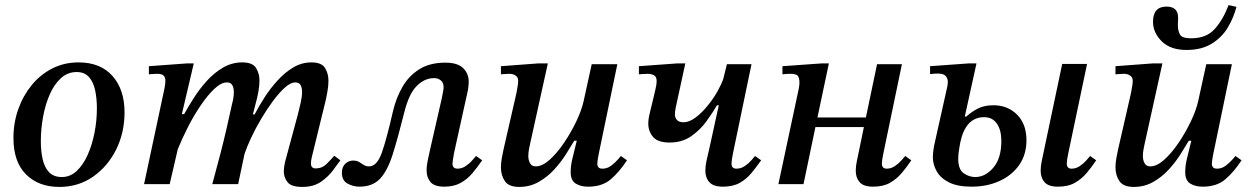

<svg xmlns="http://www.w3.org/2000/svg" viewBox="-20 -726 4936 757"><path d="M214 11Q132 11 82.5 -38.5Q33 -88 33 -182Q33 -242 52 -295.5Q71 -349 105 -390.5Q139 -432 186 -456Q233 -480 290 -480Q376 -480 423.5 -426.5Q471 -373 471 -283Q471 -203 438 -136.5Q405 -70 347 -29.5Q289 11 214 11ZM224 -28Q257 -28 282.5 -52Q308 -76 325.5 -115Q343 -154 352.5 -202Q362 -250 362 -299Q362 -338 355 -370.5Q348 -403 330.5 -422.5Q313 -442 282 -442Q247 -442 220.5 -418Q194 -394 176.5 -354.5Q159 -315 150 -266.5Q141 -218 141 -169Q141 -131 148 -99Q155 -67 173 -47.5Q191 -28 224 -28Z M1172 11Q1128 11 1113.5 -8Q1099 -27 1099 -49Q1099 -61 1101 -72.5Q1103 -84 1104 -88L1155 -277Q1160 -296 1165.5 -321Q1171 -346 1171 -363Q1171 -379 1165.5 -390Q1160 -401 1144 -401Q1126 -401 1103.5 -381Q1081 -361 1056.5 -328Q1032 -295 1009.5 -257Q987 -219 970 -182.5Q953 -146 944 -119L919 0H817Q835 -66 848.5 -118Q862 -170 873 -218Q884 -266 896 -321Q897 -322 899.5 -336Q902 -350 902 -363Q902 -379 896 -390Q890 -401 875 -401Q852 -401 825.5 -376Q799 -351 772 -311.5Q745 -272 721.5 -226Q698 -180 681 -138L649 0H548L628 -375Q628 -375 630 -386Q632 -397 632 -408Q632 -421 625 -428Q618 -435 599 -435Q590 -435 578.5 -434Q567 -433 567 -433V-465L717 -476H744L697 -276H706Q721 -303 743 -338Q765 -373 794 -405.5Q823 -438 858.5 -459Q894 -480 935 -480Q976 -480 989.5 -458Q1003 -436 1003 -409Q1003 -388 999 -366Q995 -344 994 -341L977 -275H984Q1001 -308 1024 -343.5Q1047 -379 1075.5 -410Q1104 -441 1137 -460.5Q1170 -480 1208 -480Q1248 -480 1261.5 -458Q1275 -436 1275 -408Q1275 -388 1271 -365.5Q1267 -343 1265 -334L1209 -105Q1209 -105 1207.5 -97Q1206 -89 1206 -81Q1206 -62 1225 -62Q1250 -62 1268 -80Q1286 -98 1298 -112L1322 -94Q1311 -79 1292.5 -54Q1274 -29 1245 -9Q1216 11 1172 11Z M1397 10Q1373 10 1350.5 -2Q1328 -14 1328 -45Q1328 -68 1341.5 -80.5Q1355 -93 1372 -93Q1387 -93 1396.5 -87Q1406 -81 1414.5 -75.5Q1423 -70 1435 -70Q1467 -70 1486.5 -127Q1506 -184 1530 -290Q1542 -340 1566.5 -383Q1591 -426 1632.5 -452.5Q1674 -479 1736 -479Q1784 -479 1806 -457.5Q1828 -436 1828 -404Q1828 -389 1825 -371L1770 -122Q1767 -103 1765.5 -94.5Q1764 -86 1764 -81Q1764 -61 1784 -61Q1801 -61 1816.5 -71.5Q1832 -82 1842.5 -94.5Q1853 -107 1857 -111L1881 -94Q1862 -66 1842 -42.5Q1822 -19 1795.5 -4.5Q1769 10 1732 10Q1693 10 1677.5 -8Q1662 -26 1662 -54Q1662 -74 1667 -96.5Q1672 -119 1677 -142L1722 -339Q1726 -360 1727.5 -368Q1729 -376 1729 -382Q1729 -400 1718 -409Q1707 -418 1691 -418Q1654 -418 1623 -387Q1592 -356 1574 -283Q1549 -183 1528.5 -118Q1508 -53 1478.5 -21.5Q1449 10 1397 10Z M2027 11Q1986 11 1970.5 -12Q1955 -35 1955 -66Q1955 -85 1959 -105.5Q1963 -126 1966 -140L2015 -354Q2015 -354 2017 -364Q2019 -374 2021 -386.5Q2023 -399 2023 -408Q2023 -421 2013 -428Q2003 -435 1988 -435Q1977 -435 1968.5 -434Q1960 -433 1955 -433V-465L2102 -476H2140L2070 -159Q2069 -155 2066 -139.5Q2063 -124 2063 -112Q2063 -94 2070 -82Q2077 -70 2092 -70Q2118 -70 2147 -96Q2176 -122 2203.5 -162.5Q2231 -203 2252 -247Q2273 -291 2281 -327L2313 -473H2414L2341 -121Q2341 -121 2338 -105Q2335 -89 2335 -78Q2335 -72 2339.5 -66.5Q2344 -61 2356 -61Q2374 -61 2390 -73Q2406 -85 2416.5 -97.5Q2427 -110 2428 -111L2452 -94Q2422 -48 2388 -19Q2354 10 2299 10Q2269 10 2249.5 -2.5Q2230 -15 2230 -47Q2230 -75 2237.5 -103.5Q2245 -132 2254 -171H2244Q2231 -149 2211.5 -118Q2192 -87 2165 -57.5Q2138 -28 2103.5 -8.5Q2069 11 2027 11Z M2830 10Q2793 10 2777 -7.5Q2761 -25 2761 -53Q2761 -71 2765.5 -92Q2770 -113 2777 -142L2814 -311H2807Q2790 -282 2765 -247.5Q2740 -213 2704.5 -188.5Q2669 -164 2620 -164Q2574 -164 2555 -186Q2536 -208 2536 -239Q2536 -253 2539 -267.5Q2542 -282 2544 -289L2558 -347Q2559 -353 2564 -373Q2569 -393 2569 -406Q2569 -424 2558 -429.5Q2547 -435 2533 -435Q2524 -435 2512.5 -434Q2501 -433 2499 -433V-465L2650 -476H2682L2649 -324Q2647 -317 2644 -301Q2641 -285 2641 -275Q2641 -262 2649 -253Q2657 -244 2675 -244Q2698 -244 2723 -263Q2748 -282 2771 -310.5Q2794 -339 2810 -368Q2826 -397 2832 -416L2846 -473H2943L2870 -122Q2864 -92 2864 -81Q2864 -61 2884 -61Q2901 -61 2916 -71Q2931 -81 2941.5 -93Q2952 -105 2957 -111L2981 -94Q2962 -67 2942.5 -43.5Q2923 -20 2896.5 -5Q2870 10 2830 10Z M3422 10Q3385 10 3369.5 -7.5Q3354 -25 3354 -53Q3354 -71 3358.5 -92Q3363 -113 3369 -142L3386 -225H3195L3148 0H3049L3129 -375Q3131 -384 3131.5 -391Q3132 -398 3132 -400Q3132 -418 3126 -426.5Q3120 -435 3095 -435Q3088 -435 3081 -434.5Q3074 -434 3065 -433V-465L3219 -476H3248L3203 -263H3394L3438 -473H3536L3463 -122Q3460 -109 3458.5 -98Q3457 -87 3457 -81Q3457 -61 3476 -61Q3493 -61 3508 -71Q3523 -81 3533.5 -93Q3544 -105 3549 -111L3573 -94Q3555 -67 3535 -43.5Q3515 -20 3488.5 -5Q3462 10 3422 10Z M3811 10Q3756 10 3722.5 -6.5Q3689 -23 3673.5 -50Q3658 -77 3658 -106Q3658 -120 3660.5 -136.5Q3663 -153 3666 -165.5Q3669 -178 3669 -179L3713 -376Q3717 -391 3717 -403Q3717 -417 3708.5 -426.5Q3700 -436 3678 -436Q3671 -436 3663.5 -435.5Q3656 -435 3647 -434V-465L3799 -476H3830L3784 -267L3789 -266Q3813 -287 3837.5 -299Q3862 -311 3897 -311Q3953 -311 3990 -274Q4027 -237 4027 -173Q4027 -116 3998 -75Q3969 -34 3920 -12Q3871 10 3811 10ZM4151 10Q4114 10 4098.5 -7.5Q4083 -25 4083 -53Q4083 -71 4087.5 -92Q4092 -113 4098 -142L4168 -474H4266L4192 -122Q4189 -109 4187.5 -98Q4186 -87 4186 -81Q4186 -61 4205 -61Q4222 -61 4237 -71Q4252 -81 4262.5 -93Q4273 -105 4278 -111L4302 -94Q4284 -67 4264 -43.5Q4244 -20 4217.5 -5Q4191 10 4151 10ZM3825 -28Q3865 -28 3896.5 -65Q3928 -102 3928 -170Q3928 -213 3910.5 -238.5Q3893 -264 3860 -264Q3787 -264 3766 -164Q3765 -158 3761.5 -137.5Q3758 -117 3758 -100Q3758 -58 3779.5 -43Q3801 -28 3825 -28Z M4450 11Q4409 11 4393.5 -12Q4378 -35 4378 -66Q4378 -85 4382 -105.5Q4386 -126 4389 -140L4438 -354Q4438 -354 4440 -364Q4442 -374 4444 -386.5Q4446 -399 4446 -408Q4446 -421 4436 -428Q4426 -435 4411 -435Q4400 -435 4391.5 -434Q4383 -433 4378 -433V-465L4525 -476H4563L4493 -159Q4492 -155 4489 -139.5Q4486 -124 4486 -112Q4486 -94 4493 -82Q4500 -70 4515 -70Q4541 -70 4570 -96Q4599 -122 4626.5 -162.5Q4654 -203 4675 -247Q4696 -291 4704 -327L4736 -473H4837L4764 -121Q4764 -121 4761 -105Q4758 -89 4758 -78Q4758 -72 4762.5 -66.5Q4767 -61 4779 -61Q4797 -61 4813 -73Q4829 -85 4839.5 -97.5Q4850 -110 4851 -111L4875 -94Q4845 -48 4811 -19Q4777 10 4722 10Q4692 10 4672.5 -2.5Q4653 -15 4653 -47Q4653 -75 4660.5 -103.5Q4668 -132 4677 -171H4667Q4654 -149 4634.5 -118Q4615 -87 4588 -57.5Q4561 -28 4526.5 -8.5Q4492 11 4450 11ZM4658 -529Q4595 -529 4560.5 -563Q4526 -597 4526 -640Q4526 -700 4579 -700Q4625 -700 4625 -656Q4625 -649 4624.5 -642Q4624 -635 4624 -628Q4624 -604 4632.5 -589.5Q4641 -575 4676 -575Q4737 -575 4770 -612.5Q4803 -650 4824 -706L4855 -699Q4844 -656 4820.5 -617Q4797 -578 4757 -553.5Q4717 -529 4658 -529Z"/></svg>

Font: STIX Two Text Medium
Style: Italic
Weight: 500
Italic angle: -12°
Designer: Ross Mills, John Hudson & Paul Hanslow, Tiro Typeworks Ltd; with prior portions MicroPress Inc. and Coen Hoffman, Elsevi
Foundry: Tiro Typeworks Ltd
Version: Version 2.13 b171